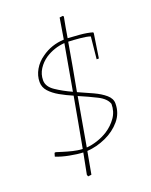

<svg xmlns="http://www.w3.org/2000/svg" viewBox="-139 -698 702 891"><g transform="rotate(-20 211.5 -252.0)"><path d="M139 118 136 109Q146 54 156 6Q128 5 89.5 -2.5Q51 -10 25 -21L30 -38L36 -39Q46 -36 66.5 -29.5Q87 -23 111.5 -17Q136 -11 159 -10Q171 -74 182 -135Q193 -196 204 -257Q171 -271 142 -287.5Q113 -304 95 -324Q77 -344 77 -370Q77 -402 94 -431Q111 -460 139 -479Q187 -514 250 -517Q258 -566 267 -620L283 -622L287 -618Q282 -593 277.5 -567.5Q273 -542 269 -517Q290 -516 326.5 -513Q363 -510 390 -502L391 -497L373 -379H362L373 -488Q356 -494 324 -497Q292 -500 266 -501Q256 -442 245.5 -384Q235 -326 224 -267Q261 -251 295.5 -235Q330 -219 352 -200Q374 -181 374 -157Q374 -109 344 -73.5Q314 -38 268.5 -17.5Q223 3 176 6Q171 33 166 60.5Q161 88 156 116ZM95 -372Q95 -341 129 -318Q163 -295 207 -275Q226 -380 247 -501Q195 -497 152 -469Q127 -452 111 -427Q95 -402 95 -372ZM356 -161Q347 -189 307.5 -209Q268 -229 221 -249Q211 -190 200 -130Q189 -70 179 -10Q205 -12 232.5 -21Q260 -30 284 -45Q315 -65 335.5 -94Q356 -123 356 -161Z"/></g></svg>

Font: Labrada Thin
Style: Italic
Weight: 100
Italic angle: -7°
Designer: Mercedes Jáuregui
Foundry: Omnibus-Type Team
Version: Version 1.000; ttfautohint (v1.8.4.7-5d5b)